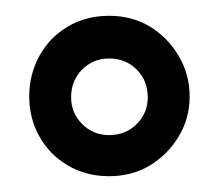

<svg xmlns="http://www.w3.org/2000/svg" viewBox="-20 -692 278 243"><path d="M118 -469Q89 -469 66 -482.5Q43 -496 30 -519Q17 -542 17 -570Q17 -598 30 -621.5Q43 -645 66 -658.5Q89 -672 118 -672Q147 -672 169.5 -658.5Q192 -645 206 -621.5Q220 -598 220 -570Q220 -542 206 -519Q192 -496 169.5 -482.5Q147 -469 118 -469ZM118 -521Q139 -521 153 -535Q167 -549 167 -569Q167 -590 153 -604Q139 -618 118 -618Q98 -618 84 -604Q70 -590 70 -569Q70 -549 84 -535Q98 -521 118 -521Z"/></svg>

Font: Faustina Medium
Style: Regular
Weight: 500
Designer: Alfonso Garcia
Foundry: http://www.omnibus-type.com
Version: Version 1.200